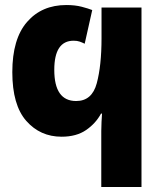

<svg xmlns="http://www.w3.org/2000/svg" viewBox="-20 -744 640 764"><path d="M383 0H543V-714H384V-592Q384 -483 365 -412.5Q346 -342 283 -342Q196 -342 196 -466Q196 -582 273 -582Q287 -582 297 -578.5Q307 -575 317 -570L347 -704Q332 -710 305.5 -717Q279 -724 244 -724Q146 -724 87.5 -656.5Q29 -589 29 -457Q29 -326 84.5 -263Q140 -200 225 -200Q284 -200 322.5 -226.5Q361 -253 382 -292H386Q385 -275 384 -259Q383 -243 383 -223Z"/></svg>

Font: Noto Sans Mono Extra
Style: Regular
Weight: 800
Designer: Monotype Design Team
Foundry: Monotype Imaging Inc.
Version: Version 1.900